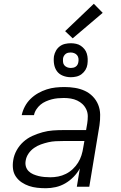

<svg xmlns="http://www.w3.org/2000/svg" viewBox="-20 -989 640 1017"><path d="M223 8Q200 8 177 5.5Q154 3 133.5 -4Q113 -11 95 -23Q77 -35 64.5 -53Q52 -71 49 -93.5Q46 -116 50 -140Q54 -167 68 -192.5Q82 -218 103.5 -237.5Q125 -257 151.5 -269Q178 -281 205.5 -288.5Q233 -296 260 -298Q287 -300 314 -300H436L442 -335Q445 -354 445 -373Q445 -392 437.5 -408.5Q430 -425 417.5 -437Q405 -449 389 -456.5Q373 -464 355 -467Q337 -470 318 -470Q302 -470 286 -468.5Q270 -467 254.5 -463Q239 -459 223 -452Q207 -445 194.5 -434.5Q182 -424 172.5 -409.5Q163 -395 160 -379H95Q100 -403 112 -425.5Q124 -448 142 -465.5Q160 -483 182 -495.5Q204 -508 227.5 -515.5Q251 -523 274.5 -525.5Q298 -528 322 -528Q350 -528 377.5 -523.5Q405 -519 429 -508Q453 -497 471.5 -478Q490 -459 500 -434.5Q510 -410 510.5 -382Q511 -354 507 -326L453 0H387L403 -97Q390 -73 370 -52.5Q350 -32 326 -18Q302 -4 275.5 2Q249 8 223 8ZM247 -50Q267 -50 288 -54Q309 -58 329 -68Q349 -78 365.5 -93.5Q382 -109 393.5 -127.5Q405 -146 411.5 -166.5Q418 -187 421 -208L427 -242H314Q295 -242 275 -241Q255 -240 235.5 -235.5Q216 -231 196.5 -224Q177 -217 160 -205Q143 -193 131 -175.5Q119 -158 116 -138Q113 -122 117 -107.5Q121 -93 131.5 -82.5Q142 -72 156 -66Q170 -60 184.5 -56.5Q199 -53 215 -51.5Q231 -50 247 -50ZM355 -580Q333 -580 313 -588Q293 -596 281.5 -612Q270 -628 266.5 -649Q263 -670 266 -692Q269 -707 276.5 -720.5Q284 -734 296.5 -743.5Q309 -753 324.5 -756.5Q340 -760 355 -760Q369 -760 383 -757Q397 -754 408 -746.5Q419 -739 427.5 -728.5Q436 -718 440 -704.5Q444 -691 444.5 -677Q445 -663 443 -648Q441 -633 433 -619.5Q425 -606 412.5 -596.5Q400 -587 385 -583.5Q370 -580 355 -580ZM355 -629Q362 -629 368.5 -630.5Q375 -632 381 -636Q387 -640 390.5 -646.5Q394 -653 395 -660Q397 -670 395.5 -680Q394 -690 388 -697Q382 -704 373 -707.5Q364 -711 354 -711Q347 -711 340.5 -709.5Q334 -708 328.5 -704Q323 -700 319 -693.5Q315 -687 314 -680Q313 -670 314 -660Q315 -650 321 -643Q327 -636 336 -632.5Q345 -629 355 -629ZM365 -786 325 -824 477 -969 524 -921Z"/></svg>

Font: Iosevka Aile Light Oblique
Style: Regular
Weight: 300
Italic angle: -9°
Designer: Belleve Invis
Foundry: Belleve Invis
Version: Version 31.1.0; ttfautohint (v1.8.4)